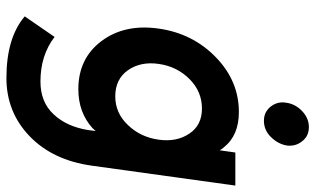

<svg xmlns="http://www.w3.org/2000/svg" viewBox="-212 -557 982 598"><g transform="rotate(90 279.0 -258.0)"><path d="M433 -659Q437 -687 420 -708Q404 -729 376 -729Q348 -729 326 -708Q304 -687 300 -659Q295 -632 312 -610Q329 -589 356 -589Q385 -589 406 -610Q428 -632 433 -659ZM318 -396Q370 -396 396 -357Q423 -317 415 -261Q407 -204 369 -165Q332 -126 280 -126Q227 -126 199 -165Q171 -205 179 -261Q187 -318 226 -357Q265 -396 318 -396ZM329 -511Q232 -511 158 -439Q84 -367 69 -261Q54 -155 108 -83Q162 -11 258 -11Q330 -11 379 -55Q381 -57 383 -59.5Q385 -62 388 -65L385 -41Q374 26 336 66Q298 107 234 107Q152 107 95 63L31 156Q98 213 223 213Q329 213 404 141Q479 69 496 -53L558 -500H455L448 -451Q446 -455 444 -458Q442 -461 439 -464Q402 -511 329 -511Z"/></g></svg>

Font: Unageo
Style: SemiBold-Italic
Weight: 600
Designer: Richard Sepsi
Foundry: Richard Sepsi
Version: Version 2.000